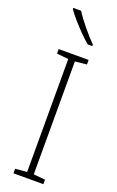

<svg xmlns="http://www.w3.org/2000/svg" viewBox="-180 -1060 632 1037"><g transform="rotate(20 136.0 -541.0)"><path d="M222 -66H50V-92L117 -98V-747L50 -754V-780H222V-754L155 -747V-98L222 -92ZM93 -1016Q115 -981 150 -938.5Q185 -896 215 -866V-857H189Q165 -877 138.5 -904Q112 -931 88 -958.5Q64 -986 48 -1009V-1016Z"/></g></svg>

Font: Noto Sans Malayalam UI SemiCondensed ExtraLight
Style: Regular
Weight: 200
Width: 4
Designer: Jelle Bosma - Monotype Design Team
Foundry: Monotype Imaging Inc.
Version: Version 2.104; ttfautohint (v1.8.4.7-5d5b)